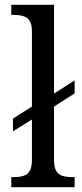

<svg xmlns="http://www.w3.org/2000/svg" viewBox="-20 -780 341 800"><path d="M27 0V-42H38Q60 -42 77 -47Q94 -52 103.5 -67.5Q113 -83 113 -114V-282L34 -233V-286L113 -336V-650Q113 -680 102.5 -694.5Q92 -709 75 -713.5Q58 -718 38 -718H27V-760H205V-390L291 -445V-391L205 -336V-114Q205 -83 214.5 -67.5Q224 -52 241 -47Q258 -42 279 -42H291V0Z"/></svg>

Font: Noto Serif SemiCondensed
Style: Regular
Weight: 400
Width: 4
Designer: Monotype Design Team
Foundry: Monotype Imaging Inc.
Version: Version 2.013